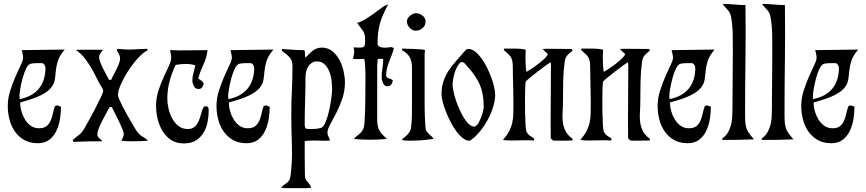

<svg xmlns="http://www.w3.org/2000/svg" viewBox="-20 -723 4456 988"><path d="M92 -465Q148 -465 202.5 -466.5Q257 -468 313 -468Q286 -436 277.5 -408.5Q269 -381 267 -356.5Q265 -332 261.5 -311Q258 -290 242 -270.5Q226 -251 189.5 -232.5Q153 -214 84 -196V-191Q84 -171 90.5 -149Q97 -127 109 -107.5Q121 -88 139 -75.5Q157 -63 180 -63Q206 -63 219.5 -74Q233 -85 240.5 -102Q248 -119 252 -139Q256 -159 263 -177L274 -181L294 -174Q294 -145 289 -112.5Q284 -80 271 -51.5Q258 -23 234.5 -4.5Q211 14 175 14Q134 14 105 -2.5Q76 -19 57 -46Q38 -73 29 -107.5Q20 -142 20 -178Q20 -217 32.5 -256Q45 -295 59.5 -328.5Q74 -362 86.5 -387.5Q99 -413 99 -425Q99 -436 96.5 -445.5Q94 -455 92 -465ZM80 -229 81 -213Q147 -226 180.5 -267.5Q214 -309 214 -375Q214 -381 208.5 -389.5Q203 -398 196 -398Q182 -398 167 -398Q152 -398 138 -395Q125 -392 114.5 -370.5Q104 -349 96.5 -321Q89 -293 84.5 -267Q80 -241 80 -229Z M370 -466 384 -467H477Q485 -467 493.5 -467Q502 -467 510 -466Q504 -458 497 -449Q490 -440 490 -429Q490 -419 496 -403Q502 -387 510.5 -370Q519 -353 527.5 -337.5Q536 -322 541 -312H552Q556 -322 564 -337Q572 -352 579.5 -367Q587 -382 592.5 -396.5Q598 -411 598 -421Q598 -433 592.5 -444Q587 -455 580 -464L586 -472Q624 -467 661.5 -468.5Q699 -470 737 -472L740 -464Q719 -455 692.5 -426.5Q666 -398 642.5 -362.5Q619 -327 603 -291.5Q587 -256 587 -234Q587 -228 593 -213.5Q599 -199 608.5 -180Q618 -161 630 -139.5Q642 -118 653 -99Q664 -80 673 -65Q682 -50 687 -44Q698 -29 713 -20.5Q728 -12 742 1Q701 4 662 4Q648 4 633.5 3.5Q619 3 605 1Q609 -8 613 -17Q617 -26 617 -36Q617 -42 609 -61Q601 -80 590.5 -102Q580 -124 569.5 -144Q559 -164 555 -172H544Q538 -160 527.5 -141.5Q517 -123 506.5 -102.5Q496 -82 488.5 -63Q481 -44 481 -32Q481 -20 490.5 -12Q500 -4 507 4Q469 4 432.5 4.5Q396 5 358 7L354 -2Q369 -16 384 -27Q399 -38 410 -55Q416 -65 432.5 -94.5Q449 -124 466.5 -157.5Q484 -191 497.5 -219.5Q511 -248 511 -255Q511 -259 509 -265Q492 -291 478.5 -319Q465 -347 449.5 -373.5Q434 -400 415.5 -424Q397 -448 370 -466Z M855 -465Q903 -463 951.5 -464Q1000 -465 1048 -465Q1044 -428 1027 -391.5Q1010 -355 1000 -319Q1008 -313 1016 -308Q1024 -303 1028 -294Q1027 -283 1020.5 -274Q1014 -265 1002 -265Q985 -265 977.5 -280Q970 -295 970 -309Q970 -329 975.5 -348Q981 -367 985 -387Q963 -394 936 -394Q912 -394 884 -389Q864 -348 852.5 -304.5Q841 -261 841 -216Q841 -193 847 -165.5Q853 -138 865.5 -114.5Q878 -91 898 -75Q918 -59 946 -59Q965 -59 977 -67.5Q989 -76 996.5 -89Q1004 -102 1009 -117.5Q1014 -133 1017.5 -146Q1021 -159 1025.5 -167.5Q1030 -176 1037 -176Q1048 -176 1051 -170.5Q1054 -165 1054 -156Q1054 -125 1048 -94.5Q1042 -64 1027 -39.5Q1012 -15 987.5 0Q963 15 926 15Q887 15 860 -3Q833 -21 816 -49.5Q799 -78 791 -112Q783 -146 783 -179Q783 -218 795 -255.5Q807 -293 822 -325.5Q837 -358 849 -384Q861 -410 861 -426Q861 -436 859 -445.5Q857 -455 855 -465Z M1166 -465Q1222 -465 1276.5 -466.5Q1331 -468 1387 -468Q1360 -436 1351.5 -408.5Q1343 -381 1341 -356.5Q1339 -332 1335.5 -311Q1332 -290 1316 -270.5Q1300 -251 1263.5 -232.5Q1227 -214 1158 -196V-191Q1158 -171 1164.5 -149Q1171 -127 1183 -107.5Q1195 -88 1213 -75.5Q1231 -63 1254 -63Q1280 -63 1293.5 -74Q1307 -85 1314.5 -102Q1322 -119 1326 -139Q1330 -159 1337 -177L1348 -181L1368 -174Q1368 -145 1363 -112.5Q1358 -80 1345 -51.5Q1332 -23 1308.5 -4.5Q1285 14 1249 14Q1208 14 1179 -2.5Q1150 -19 1131 -46Q1112 -73 1103 -107.5Q1094 -142 1094 -178Q1094 -217 1106.5 -256Q1119 -295 1133.5 -328.5Q1148 -362 1160.5 -387.5Q1173 -413 1173 -425Q1173 -436 1170.5 -445.5Q1168 -455 1166 -465ZM1154 -229 1155 -213Q1221 -226 1254.5 -267.5Q1288 -309 1288 -375Q1288 -381 1282.5 -389.5Q1277 -398 1270 -398Q1256 -398 1241 -398Q1226 -398 1212 -395Q1199 -392 1188.5 -370.5Q1178 -349 1170.5 -321Q1163 -293 1158.5 -267Q1154 -241 1154 -229Z M1637 -478Q1667 -478 1689.5 -460Q1712 -442 1726.5 -415Q1741 -388 1748 -357Q1755 -326 1755 -301Q1755 -254 1741 -214Q1727 -174 1710 -141Q1693 -108 1679 -82.5Q1665 -57 1665 -41Q1665 -30 1670 -20.5Q1675 -11 1678 0Q1658 2 1637 1Q1616 0 1596 0Q1572 0 1548 3V84L1549 176Q1549 191 1553 199Q1557 207 1562.5 213Q1568 219 1573 225.5Q1578 232 1581 243Q1569 245 1557.5 245Q1546 245 1534 245H1473Q1462 245 1450 245Q1438 245 1427 243Q1434 233 1441.5 228Q1449 223 1456 218Q1463 213 1468 205Q1473 197 1475 182Q1485 105 1482 23.5Q1479 -58 1479 -136Q1479 -198 1482 -258.5Q1485 -319 1485 -381Q1485 -398 1481 -409.5Q1477 -421 1469.5 -429Q1462 -437 1452.5 -444.5Q1443 -452 1431 -462V-471Q1460 -469 1488.5 -467Q1517 -465 1546 -465Q1550 -456 1549.5 -446Q1549 -436 1551 -426Q1562 -436 1570.5 -445Q1579 -454 1588.5 -461.5Q1598 -469 1609.5 -473.5Q1621 -478 1637 -478ZM1548 -87Q1548 -65 1553 -62Q1558 -59 1577 -59Q1591 -59 1604.5 -60Q1618 -61 1632 -65Q1645 -69 1655.5 -95Q1666 -121 1673.5 -154Q1681 -187 1685 -217.5Q1689 -248 1689 -261Q1689 -280 1686.5 -305Q1684 -330 1675.5 -352.5Q1667 -375 1651.5 -391Q1636 -407 1611 -407Q1595 -407 1583.5 -399Q1572 -391 1565 -379Q1558 -367 1555 -352.5Q1552 -338 1552 -325Q1552 -265 1550 -206Q1548 -147 1548 -87Z M1977 -700Q1962 -671 1952 -648.5Q1942 -626 1935.5 -603.5Q1929 -581 1926 -556.5Q1923 -532 1923 -499Q1923 -488 1931.5 -483.5Q1940 -479 1951.5 -478Q1963 -477 1975 -478.5Q1987 -480 1993 -481L2007 -476Q2003 -458 1996 -440.5Q1989 -423 1982.5 -406Q1976 -389 1971.5 -371.5Q1967 -354 1967 -335Q1967 -324 1980 -320Q1993 -316 2001 -311Q2001 -300 1994 -289.5Q1987 -279 1974 -279Q1958 -279 1951 -295.5Q1944 -312 1944 -325Q1944 -349 1948 -372.5Q1952 -396 1952 -420H1924Q1924 -412 1922.5 -403Q1921 -394 1921 -386V-106Q1921 -87 1924 -74Q1927 -61 1933 -50.5Q1939 -40 1948.5 -30Q1958 -20 1971 -8Q1949 -6 1928 -5Q1907 -4 1885 -4Q1864 -4 1842.5 -5Q1821 -6 1800 -8Q1814 -22 1829 -33.5Q1844 -45 1851 -64Q1855 -75 1856.5 -103.5Q1858 -132 1859 -164Q1860 -196 1860 -225.5Q1860 -255 1860 -269Q1860 -279 1860.5 -301Q1861 -323 1860.5 -347Q1860 -371 1858.5 -391.5Q1857 -412 1854 -420L1815 -419L1796 -420Q1800 -434 1802 -449.5Q1804 -465 1799 -479L1831 -478Q1851 -478 1855 -486Q1859 -494 1859 -512Q1859 -533 1856.5 -544Q1854 -555 1848.5 -563.5Q1843 -572 1835.5 -581Q1828 -590 1818 -605Q1841 -612 1864 -626.5Q1887 -641 1907.5 -656Q1928 -671 1945.5 -684Q1963 -697 1977 -700Z M2121 -655Q2138 -655 2154 -643Q2170 -631 2170 -612Q2170 -592 2154.5 -578.5Q2139 -565 2120 -565Q2102 -565 2088 -580Q2074 -595 2074 -613Q2074 -629 2090 -642Q2106 -655 2121 -655ZM2049 -473Q2059 -472 2076 -472Q2093 -472 2111 -471Q2129 -470 2144.5 -469Q2160 -468 2167 -465Q2165 -451 2165 -436.5Q2165 -422 2165 -408V-213Q2165 -205 2165 -180.5Q2165 -156 2166 -129Q2167 -102 2168.5 -79Q2170 -56 2173 -51Q2181 -38 2192 -29Q2203 -20 2212 -9Q2180 -3 2147 -1Q2114 1 2082 1Q2062 1 2047 -3Q2054 -11 2062 -17Q2070 -23 2076.5 -30Q2083 -37 2088 -45Q2093 -53 2095 -65Q2099 -96 2099.5 -127Q2100 -158 2100 -189V-374Q2100 -407 2089 -427.5Q2078 -448 2049 -465Z M2390 -471Q2408 -471 2425 -457.5Q2442 -444 2457.5 -423Q2473 -402 2486 -375.5Q2499 -349 2508.5 -323Q2518 -297 2523 -273.5Q2528 -250 2528 -235Q2528 -205 2517 -170.5Q2506 -136 2488 -103.5Q2470 -71 2446.5 -43Q2423 -15 2398 1Q2380 2 2362.5 -11.5Q2345 -25 2329 -46.5Q2313 -68 2299 -95Q2285 -122 2274.5 -149Q2264 -176 2258 -199.5Q2252 -223 2252 -238Q2252 -274 2261.5 -303Q2271 -332 2287 -357Q2303 -382 2323.5 -405Q2344 -428 2366 -454Q2371 -459 2376.5 -465Q2382 -471 2390 -471ZM2352 -403Q2341 -395 2333 -380.5Q2325 -366 2320 -349.5Q2315 -333 2312 -316Q2309 -299 2309 -286Q2309 -274 2313.5 -253Q2318 -232 2325.5 -208.5Q2333 -185 2344 -160.5Q2355 -136 2367.5 -116Q2380 -96 2394 -83.5Q2408 -71 2423 -71L2439 -84Q2450 -103 2459.5 -129.5Q2469 -156 2469 -177Q2469 -241 2448.5 -288Q2428 -335 2385 -381Q2378 -389 2371 -397Q2364 -405 2352 -403Z M2573 -473Q2599 -473 2629 -473Q2659 -473 2685 -468L2684 -424Q2684 -406 2685 -388Q2686 -370 2689 -353Q2698 -358 2715.5 -369.5Q2733 -381 2751 -395Q2769 -409 2783 -422.5Q2797 -436 2799 -445Q2786 -456 2772 -471L2792 -472L2923 -471L2926 -462Q2910 -450 2899.5 -438.5Q2889 -427 2886 -406Q2879 -355 2878 -304Q2877 -253 2877 -201Q2877 -174 2875 -147.5Q2873 -121 2876 -96Q2879 -71 2890 -49Q2901 -27 2926 -9V0L2859 1Q2851 1 2842.5 1Q2834 1 2826 0L2814 -11Q2813 -102 2814 -192.5Q2815 -283 2815 -374Q2815 -381 2815 -388Q2815 -395 2813 -403Q2806 -399 2787 -385Q2768 -371 2746.5 -354.5Q2725 -338 2707 -323Q2689 -308 2685 -303Q2682 -276 2682 -247Q2682 -234 2681.5 -203.5Q2681 -173 2682 -139.5Q2683 -106 2684.5 -77.5Q2686 -49 2691 -42Q2697 -31 2707.5 -24Q2718 -17 2728 -11V0Q2698 -2 2668 -1Q2638 0 2609 0Q2587 0 2568 -3Q2590 -28 2601 -50Q2612 -72 2616.5 -94Q2621 -116 2621.5 -141Q2622 -166 2622 -199Q2622 -242 2620.5 -284Q2619 -326 2619 -369Q2619 -389 2617.5 -401.5Q2616 -414 2611.5 -424Q2607 -434 2597.5 -443Q2588 -452 2573 -465Z M2971 -473Q2997 -473 3027 -473Q3057 -473 3083 -468L3082 -424Q3082 -406 3083 -388Q3084 -370 3087 -353Q3096 -358 3113.5 -369.5Q3131 -381 3149 -395Q3167 -409 3181 -422.5Q3195 -436 3197 -445Q3184 -456 3170 -471L3190 -472L3321 -471L3324 -462Q3308 -450 3297.5 -438.5Q3287 -427 3284 -406Q3277 -355 3276 -304Q3275 -253 3275 -201Q3275 -174 3273 -147.5Q3271 -121 3274 -96Q3277 -71 3288 -49Q3299 -27 3324 -9V0L3257 1Q3249 1 3240.5 1Q3232 1 3224 0L3212 -11Q3211 -102 3212 -192.5Q3213 -283 3213 -374Q3213 -381 3213 -388Q3213 -395 3211 -403Q3204 -399 3185 -385Q3166 -371 3144.5 -354.5Q3123 -338 3105 -323Q3087 -308 3083 -303Q3080 -276 3080 -247Q3080 -234 3079.5 -203.5Q3079 -173 3080 -139.5Q3081 -106 3082.5 -77.5Q3084 -49 3089 -42Q3095 -31 3105.5 -24Q3116 -17 3126 -11V0Q3096 -2 3066 -1Q3036 0 3007 0Q2985 0 2966 -3Q2988 -28 2999 -50Q3010 -72 3014.5 -94Q3019 -116 3019.5 -141Q3020 -166 3020 -199Q3020 -242 3018.5 -284Q3017 -326 3017 -369Q3017 -389 3015.5 -401.5Q3014 -414 3009.5 -424Q3005 -434 2995.5 -443Q2986 -452 2971 -465Z M3436 -465Q3492 -465 3546.5 -466.5Q3601 -468 3657 -468Q3630 -436 3621.5 -408.5Q3613 -381 3611 -356.5Q3609 -332 3605.5 -311Q3602 -290 3586 -270.5Q3570 -251 3533.5 -232.5Q3497 -214 3428 -196V-191Q3428 -171 3434.5 -149Q3441 -127 3453 -107.5Q3465 -88 3483 -75.5Q3501 -63 3524 -63Q3550 -63 3563.5 -74Q3577 -85 3584.5 -102Q3592 -119 3596 -139Q3600 -159 3607 -177L3618 -181L3638 -174Q3638 -145 3633 -112.5Q3628 -80 3615 -51.5Q3602 -23 3578.5 -4.5Q3555 14 3519 14Q3478 14 3449 -2.5Q3420 -19 3401 -46Q3382 -73 3373 -107.5Q3364 -142 3364 -178Q3364 -217 3376.5 -256Q3389 -295 3403.5 -328.5Q3418 -362 3430.5 -387.5Q3443 -413 3443 -425Q3443 -436 3440.5 -445.5Q3438 -455 3436 -465ZM3424 -229 3425 -213Q3491 -226 3524.5 -267.5Q3558 -309 3558 -375Q3558 -381 3552.5 -389.5Q3547 -398 3540 -398Q3526 -398 3511 -398Q3496 -398 3482 -395Q3469 -392 3458.5 -370.5Q3448 -349 3440.5 -321Q3433 -293 3428.5 -267Q3424 -241 3424 -229Z M3698 -703Q3727 -703 3757 -700Q3787 -697 3816 -697Q3818 -554 3816 -413.5Q3814 -273 3814 -131Q3814 -108 3815.5 -92Q3817 -76 3821.5 -62.5Q3826 -49 3835.5 -36Q3845 -23 3860 -6Q3819 -4 3778.5 -3.5Q3738 -3 3697 -3V-11Q3715 -23 3725 -40Q3735 -57 3740.5 -76Q3746 -95 3747.5 -115.5Q3749 -136 3749 -156Q3749 -230 3750 -303Q3751 -376 3751 -450Q3751 -496 3750.5 -543.5Q3750 -591 3742 -636Q3738 -658 3724.5 -672Q3711 -686 3698 -703Z M3901 -703Q3930 -703 3960 -700Q3990 -697 4019 -697Q4021 -554 4019 -413.5Q4017 -273 4017 -131Q4017 -108 4018.5 -92Q4020 -76 4024.5 -62.5Q4029 -49 4038.5 -36Q4048 -23 4063 -6Q4022 -4 3981.5 -3.5Q3941 -3 3900 -3V-11Q3918 -23 3928 -40Q3938 -57 3943.5 -76Q3949 -95 3950.5 -115.5Q3952 -136 3952 -156Q3952 -230 3953 -303Q3954 -376 3954 -450Q3954 -496 3953.5 -543.5Q3953 -591 3945 -636Q3941 -658 3927.5 -672Q3914 -686 3901 -703Z M4175 -465Q4231 -465 4285.5 -466.5Q4340 -468 4396 -468Q4369 -436 4360.5 -408.5Q4352 -381 4350 -356.5Q4348 -332 4344.5 -311Q4341 -290 4325 -270.5Q4309 -251 4272.5 -232.5Q4236 -214 4167 -196V-191Q4167 -171 4173.5 -149Q4180 -127 4192 -107.5Q4204 -88 4222 -75.5Q4240 -63 4263 -63Q4289 -63 4302.5 -74Q4316 -85 4323.5 -102Q4331 -119 4335 -139Q4339 -159 4346 -177L4357 -181L4377 -174Q4377 -145 4372 -112.5Q4367 -80 4354 -51.5Q4341 -23 4317.5 -4.5Q4294 14 4258 14Q4217 14 4188 -2.5Q4159 -19 4140 -46Q4121 -73 4112 -107.5Q4103 -142 4103 -178Q4103 -217 4115.5 -256Q4128 -295 4142.5 -328.5Q4157 -362 4169.5 -387.5Q4182 -413 4182 -425Q4182 -436 4179.5 -445.5Q4177 -455 4175 -465ZM4163 -229 4164 -213Q4230 -226 4263.5 -267.5Q4297 -309 4297 -375Q4297 -381 4291.5 -389.5Q4286 -398 4279 -398Q4265 -398 4250 -398Q4235 -398 4221 -395Q4208 -392 4197.5 -370.5Q4187 -349 4179.5 -321Q4172 -293 4167.5 -267Q4163 -241 4163 -229Z"/></svg>

Font: Germanica
Style: Regular
Weight: 400
Designer: Peter Wiegel
Foundry: Peter Wiegel